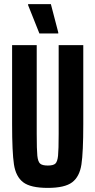

<svg xmlns="http://www.w3.org/2000/svg" viewBox="-20 -908 465 936"><path d="M39 -303V-688H159V-256Q159 -178 162 -149Q165 -120 175.5 -110.5Q186 -101 213 -101Q240 -101 250 -110.5Q260 -120 263 -149Q266 -178 266 -256V-688H386V-303Q386 -166 377 -106.5Q368 -47 332 -19.5Q296 8 213 8Q129 8 93 -19.5Q57 -47 48 -106.5Q39 -166 39 -303ZM117 -883V-888H228L264 -750V-745H172Z"/></svg>

Font: Saira ExtraCondensed
Style: Bold
Weight: 700
Width: 2
Designer: Hector Gatti with collaboration of the Omnibus-Type team
Foundry: Omnibus-Type
Version: Version 0.072; ttfautohint (v1.8)